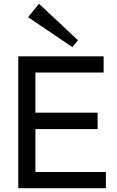

<svg xmlns="http://www.w3.org/2000/svg" viewBox="-20 -999 623 1019"><path d="M77 0V-700H530V-614H168V-401H498V-314H168V-86H542V0ZM364 -749 129 -908 187 -979 394 -785Z"/></svg>

Font: Zen Kaku Gothic Antique Medium
Style: Regular
Weight: 500
Designer: Yoshimichi Ohira
Foundry: Positype
Version: Version 1.002